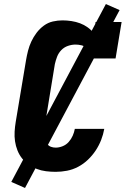

<svg xmlns="http://www.w3.org/2000/svg" viewBox="-20 -844 640 952"><path d="M256 8Q232 8 208 5Q184 2 162 -6.5Q140 -15 121.5 -28Q103 -41 89 -59Q75 -77 66.5 -98.5Q58 -120 54.5 -143.5Q51 -167 52.5 -191.5Q54 -216 58 -240L109 -545Q113 -569 119 -592.5Q125 -616 135.5 -638.5Q146 -661 161.5 -681.5Q177 -702 197.5 -717Q218 -732 242 -737.5Q266 -743 290 -743Q312 -743 334.5 -739.5Q357 -736 377 -728.5Q397 -721 414.5 -708.5Q432 -696 445 -679L454 -735H583L553 -554H424Q427 -569 423 -583.5Q419 -598 408.5 -607Q398 -616 383.5 -619.5Q369 -623 354 -623Q336 -623 317 -616.5Q298 -610 284 -595.5Q270 -581 263 -562.5Q256 -544 252 -526L202 -221Q200 -208 199 -196Q198 -184 199 -172Q200 -160 204 -149Q208 -138 215 -129Q222 -120 233 -116Q244 -112 256 -112Q273 -112 290.5 -119Q308 -126 320.5 -140Q333 -154 340.5 -171Q348 -188 351 -205H497Q492 -177 481.5 -150Q471 -123 454.5 -98Q438 -73 416 -52Q394 -31 367.5 -17Q341 -3 312.5 2.5Q284 8 256 8ZM104 88 36 58 505 -824 573 -794Z"/></svg>

Font: Iosevka Slab HvExObl
Style: Regular
Weight: 900
Width: 7
Italic angle: -9°
Monospace: yes
Designer: Belleve Invis
Foundry: Belleve Invis
Version: Version 11.1.1; ttfautohint (v1.8.3)